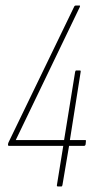

<svg xmlns="http://www.w3.org/2000/svg" viewBox="-20 -675 345 695"><path d="M190 0Q185 0 186 -5L209 -147H12Q9 -147 9 -151V-153Q9 -155 10 -157.5Q11 -160 12 -162L249 -652Q251 -655 254 -655H268Q271 -655 269 -650L37 -168H212L252 -415Q253 -420 256 -420H269Q273 -420 272 -415L233 -168H288Q292 -168 291 -164L290 -153Q289 -147 284 -147H230L206 -5Q205 0 202 0Z"/></svg>

Font: Sofia Sans Extra Condensed Thin
Style: Italic
Weight: 250
Italic angle: -9°
Version: Version 4.100